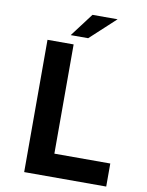

<svg xmlns="http://www.w3.org/2000/svg" viewBox="-97 -974 796 1042"><g transform="rotate(10 301.0 -452.5)"><path d="M326.7 -904.8H465.3L325.7 -775.9H229.5ZM109.9 -729H253.9V-127H562V0H109.9Z"/></g></svg>

Font: Hack
Style: Bold
Weight: 700
Monospace: yes
Designer: Christopher Simpkins
Foundry: Christopher Simpkins
Version: Version 2.017